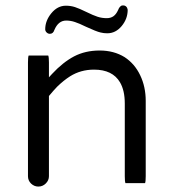

<svg xmlns="http://www.w3.org/2000/svg" viewBox="-20 -688 635 707"><path d="M85.4 -483.4Q83 -477.1 83 -458V-39.1Q83 -23.4 94.2 -12.2Q106 -1 121.1 -1Q137.2 -1 148.7 -12.5Q160.2 -23.9 160.2 -39.1V-334.5Q176.3 -354 190.4 -368.7Q214.4 -392.1 238.3 -407.2Q277.3 -431.6 326.2 -431.6Q394.5 -431.6 421.9 -384.8Q439.5 -355 439.5 -306.6V-39.1Q439.5 -20 441.9 -13.7H514.2Q516.6 -20 516.6 -39.1V-316.4Q516.6 -368.7 496.1 -411.1Q476.1 -453.1 439 -477.5Q399.4 -502 346.9 -502Q294.4 -502 252.9 -480.5Q211.4 -458.5 171.9 -416L160.2 -403.3V-458Q160.2 -477.1 157.7 -483.4ZM163.6 -563.5Q175.8 -563.5 180.2 -577.6Q194.8 -612.3 223.6 -612.3Q240.2 -612.3 255.9 -606.9Q271 -602.1 296.9 -589.4Q335 -571.8 350.1 -568.4Q361.8 -565.4 375 -565.4Q405.8 -565.4 428 -592Q450.2 -618.7 450.2 -651.9Q449.2 -659.2 444.8 -663.6Q440.4 -668 433.6 -668Q429.2 -668 426.8 -667Q423.8 -665 421.9 -663.1Q418 -659.2 414.6 -650.4Q407.7 -635.3 397.7 -628.2Q387.7 -621.1 373 -621.1Q355.5 -621.1 339.6 -626.2Q323.7 -631.3 297.9 -644Q272 -656.7 256.1 -661.9Q240.2 -667 222.7 -667Q191.9 -667 169.2 -639.4Q146.5 -611.8 146.5 -580.1Q146.5 -573.7 151.6 -568.6Q156.7 -563.5 163.6 -563.5Z"/></svg>

Font: YuPearl-Light
Style: Light
Weight: 300
Designer: Max Yao
Foundry: Max-Everyday
Version: Version 1.011; ttfautohint (v1.8.3)